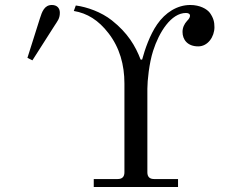

<svg xmlns="http://www.w3.org/2000/svg" viewBox="-20 -750 904 770"><path d="M276 -706C330 -697 375 -669 415 -617C460 -559 479 -490 479 -415V-59C479 -41 470 -32 452 -32H356V0H694V-32H598C580 -32 571 -41 571 -59V-394C571 -426 578 -496 594 -546C618 -621 666 -698 726 -698C737 -698 742 -693 742 -688C742 -681 739 -675 730 -666C719 -654 712 -639 712 -622C712 -591 732 -564 775 -564C814 -564 840 -603 840 -641C840 -662 836 -678 822 -698C810 -714 782 -730 743 -730C691 -730 643 -700 610 -652C581 -610 561 -552 550 -511H544C523 -566 492 -618 429 -668C386 -702 329 -722 284 -728ZM90 -518 110 -508 198 -646C210 -664.9 220 -675 220 -699C220 -718 208 -730 188 -730C158 -730 148.5 -702.9 140 -676Z"/></svg>

Font: Old Standard
Style: Regular
Weight: 400
Designer: Alexey Kryukov <alexios@thessalonica.org.ru>
Version: Version 2.0